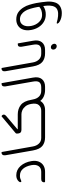

<svg xmlns="http://www.w3.org/2000/svg" viewBox="802 -1398 810 2454"><g transform="rotate(-90 1207.0 -171.0)"><path d="M239 0H114Q105 0 105 -7L104 -11Q103 -25 112.5 -37Q122 -49 145 -49H238Q288 -49 311 -83.5Q334 -118 323 -176Q310 -243 276.5 -282Q243 -321 190 -321Q170 -322 155.5 -317.5Q141 -313 128 -307Q122 -303 118 -303Q108 -303 106 -313Q104 -325 118 -339Q130 -352 149 -360Q168 -368 193 -368Q264 -368 312.5 -313.5Q361 -259 375 -174Q384 -119 368 -80Q352 -41 318.5 -20.5Q285 0 239 0Z M714 0H678Q613 0 570 -33.5Q527 -67 511 -155L450 -504Q446 -528 455 -542Q464 -556 482 -556H487Q492 -556 492 -550L562 -156Q570 -109 598.5 -79Q627 -49 672 -49H705Z M1272 -49H1305L1313 0H1283Q1240 0 1203.5 -15.5Q1167 -31 1144 -62Q1127 -31 1096.5 -15.5Q1066 0 1028 0H699L691 -49H1019Q1063 -49 1090.5 -79Q1118 -109 1106 -176Q1098 -223 1075.5 -250.5Q1053 -278 1026 -290Q999 -302 975 -302H776Q754 -302 743 -311Q732 -320 730 -334L727 -349Q726 -358 727 -365.5Q728 -373 736 -379L945 -554Q948 -557 952 -555Q969 -544 969 -528Q969 -512 954 -499L784 -355Q782 -353 782 -352Q782 -349 785 -349H972Q1042 -349 1092 -310.5Q1142 -272 1158 -177L1163 -154Q1172 -105 1200.5 -77Q1229 -49 1272 -49Z M1325 0H1302L1294 -49H1318Q1364 -49 1383 -73.5Q1402 -98 1391 -156L1330 -505Q1326 -529 1334.5 -542.5Q1343 -556 1361 -556H1366Q1372 -556 1372 -551L1442 -155Q1456 -81 1423 -40.5Q1390 0 1325 0Z M1788 0H1752Q1687 0 1644 -33.5Q1601 -67 1585 -155L1524 -504Q1520 -528 1529 -542Q1538 -556 1556 -556H1561Q1566 -556 1566 -550L1636 -156Q1644 -109 1672.5 -79Q1701 -49 1746 -49H1779Z M1796 0H1773L1765 -49H1789Q1835 -49 1854 -73.5Q1873 -98 1862 -156L1837 -299Q1829 -349 1869 -349H1874Q1879 -349 1880 -344L1913 -155Q1927 -81 1894 -40.5Q1861 0 1796 0ZM1831 74Q1846 74 1858.5 85Q1871 96 1874 112Q1877 128 1868 138.5Q1859 149 1844 149Q1828 149 1815.5 138.5Q1803 128 1801 112Q1798 96 1806.5 85Q1815 74 1831 74Z M2395 -113Q2408 -38 2413 22Q2418 82 2401 132Q2387 172 2351.5 193Q2316 214 2267 214Q2233 214 2207.5 207Q2182 200 2162 189Q2139 176 2133 161Q2130 149 2141 149Q2146 149 2152 151Q2187 162 2228.5 166Q2270 170 2298 161Q2331 151 2346 124Q2361 97 2362.5 58.5Q2364 20 2357 -23Q2333 -7 2305.5 1.5Q2278 10 2244 9Q2194 8 2153.5 -16.5Q2113 -41 2086.5 -83.5Q2060 -126 2051 -178Q2041 -237 2055.5 -279.5Q2070 -322 2104.5 -345Q2139 -368 2185 -368Q2240 -368 2277.5 -342Q2315 -316 2341 -272Q2360 -243 2373 -200Q2386 -157 2395 -113ZM2242 -38Q2307 -38 2347 -74Q2346 -81 2345 -88.5Q2344 -96 2343 -103Q2336 -141 2323 -185.5Q2310 -230 2293 -256Q2275 -285 2248.5 -303Q2222 -321 2187 -321Q2138 -321 2114.5 -281.5Q2091 -242 2102 -179Q2113 -119 2151 -78.5Q2189 -38 2242 -38Z"/></g></svg>

Font: Zain Light
Style: Italic
Weight: 300
Italic angle: -10°
Designer: Zain,Boutros
Foundry: Mobile Telecommunications Company (Zain), 2024
Version: Version 1.51; ttfautohint (v1.8.4)